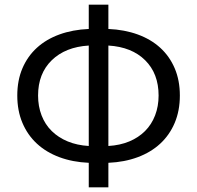

<svg xmlns="http://www.w3.org/2000/svg" viewBox="-20 -778 843 822"><path d="M54 -369Q54 -434 76 -485.5Q98 -537 138 -573.5Q178 -610 234.5 -630.5Q291 -651 360 -654V-758H444V-654Q513 -651 569.5 -630.5Q626 -610 666 -573.5Q706 -537 728 -485.5Q750 -434 750 -369Q750 -304 728 -252Q706 -200 666 -163Q626 -126 569.5 -105Q513 -84 444 -81V24H360V-81Q291 -84 234.5 -105Q178 -126 138 -163Q98 -200 76 -252Q54 -304 54 -369ZM143 -369Q143 -323 158 -284Q173 -245 201.5 -217Q230 -189 270 -172.5Q310 -156 360 -153V-583Q260 -577 201.5 -520Q143 -463 143 -369ZM444 -153Q494 -156 533.5 -172.5Q573 -189 601 -217Q629 -245 644 -284Q659 -323 659 -369Q659 -463 601.5 -520Q544 -577 444 -583Z"/></svg>

Font: Kinto Sans
Style: Regular
Weight: 400
Designer: Authors: Ryoko NISHIZUKA  (kana & ideographs); Paul D. Hunt (Latin, Greek & Cyrillic); Wenlong ZHANG  (bopomofo); Sandol
Foundry: Adobe Systems Incorporated, ookami Inc.
Version: Version 0.001